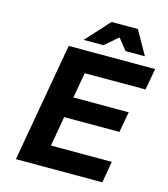

<svg xmlns="http://www.w3.org/2000/svg" viewBox="-134 -1046 1007 1150"><g transform="rotate(15 369.5 -471.0)"><path d="M280 -795 414 -942H577L660 -795H540L484 -865L403 -795ZM73 0 203 -737H739L715 -604H338L310 -446H653L630 -318H287L255 -133H632L609 0Z"/></g></svg>

Font: Tomorrow SemiBold
Style: Italic
Weight: 600
Italic angle: -10°
Designer: Tony de Marco, Monica Rizzolli
Foundry: Just in Type
Version: Version 2.002